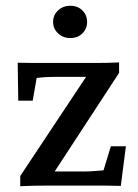

<svg xmlns="http://www.w3.org/2000/svg" viewBox="-20 -640 475 662"><path d="M147.5 -16.6 144.5 -48.8H274.4Q290 -48.8 305.7 -50.3Q321.3 -51.8 336.9 -52.7L362.3 -135.7H414.1L396.5 1Q372.1 0 347.2 0Q322.3 0 302.7 0H132.8Q113.3 0 91.8 0.5Q70.3 1 49.8 2V-33.2L296.9 -405.3L295.9 -375H171.9Q153.3 -375 136.7 -374Q120.1 -373 106.4 -371.1L92.8 -293H43L41 -423.8Q66.4 -422.9 90.3 -422.9Q114.3 -422.9 132.8 -422.9H305.7Q326.2 -422.9 347.7 -423.3Q369.1 -423.8 390.6 -424.8V-388.7ZM222.7 -508.8Q197.3 -508.8 180.2 -524.9Q163.1 -541 163.1 -564.5Q163.1 -587.9 180.2 -604Q197.3 -620.1 222.7 -620.1Q248 -620.1 264.2 -604Q280.3 -587.9 280.3 -564.5Q280.3 -541 264.2 -524.9Q248 -508.8 222.7 -508.8Z"/></svg>

Font: Crimson Pro Medium
Style: Regular
Weight: 500
Designer: Jacques Le Bailly
Foundry: Baron von Fonthausen
Version: Version 1.003